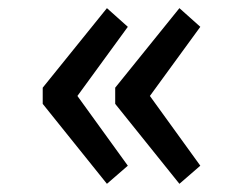

<svg xmlns="http://www.w3.org/2000/svg" viewBox="-20 -506 602 476"><path d="M424.8 -50.3 265.6 -248.5V-288.6L424.8 -485.8L476.6 -439.5L351.6 -268.1L476.6 -95.2ZM245.1 -50.3 85.9 -248.5V-288.6L245.1 -485.8L296.9 -439.5L171.9 -268.1L296.9 -95.2Z"/></svg>

Font: Reddit Mono SemiBold
Style: Regular
Weight: 600
Monospace: yes
Designer: Stephen Hutchings
Foundry: Reddit
Version: Version 1.014